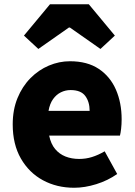

<svg xmlns="http://www.w3.org/2000/svg" viewBox="-20 -872 636 906"><path d="M330 14Q248 14 182.5 -21.5Q117 -57 78.5 -124Q40 -191 40 -285Q40 -354 62.5 -409Q85 -464 123.5 -503Q162 -542 210.5 -562.5Q259 -583 310 -583Q392 -583 446 -547Q500 -511 527 -449Q554 -387 554 -309Q554 -285 551.5 -264Q549 -243 546 -232H212Q220 -193 240 -169Q260 -145 289 -133.5Q318 -122 354 -122Q385 -122 414 -131Q443 -140 474 -158L533 -51Q489 -20 434.5 -3Q380 14 330 14ZM209 -349H403Q403 -391 382.5 -419Q362 -447 313 -447Q289 -447 267.5 -436.5Q246 -426 230.5 -404.5Q215 -383 209 -349ZM93 -704 216 -852H399L522 -704L454 -641L310 -742H305L161 -641Z"/></svg>

Font: Noto Sans KR Thin Black
Style: Regular
Weight: 900
Version: Version 2.004-H2;hotconv 1.0.118;makeotfexe 2.5.65603